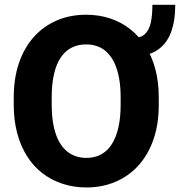

<svg xmlns="http://www.w3.org/2000/svg" viewBox="-20 -783 761 812"><path d="M624.5 -762.7H721.2Q721.2 -693.4 702.4 -644.5Q683.6 -595.7 643.8 -570.1Q604 -544.4 541 -544.4V-622.1Q574.7 -622.1 592.8 -638.9Q610.8 -655.8 617.7 -687.3Q624.5 -718.8 624.5 -762.7ZM651.4 -371.1V-339.4Q651.4 -258.3 629.2 -193.8Q606.9 -129.4 566.2 -84Q525.4 -38.6 469 -14.4Q412.6 9.8 345.2 9.8Q291.5 9.8 244.1 -5.9Q196.8 -21.5 158.9 -50.8Q121.1 -80.1 94 -123Q66.9 -166 52.5 -220.5Q38.1 -274.9 38.1 -339.4V-371.1Q38.1 -452.1 60.3 -516.8Q82.5 -581.5 123.3 -627Q164.1 -672.4 220.2 -696.5Q276.4 -720.7 344.2 -720.7Q398.4 -720.7 445.6 -705.1Q492.7 -689.5 530.3 -659.9Q567.9 -630.4 595.2 -587.6Q622.6 -544.9 637 -490.5Q651.4 -436 651.4 -371.1ZM490.2 -339.4V-372.1Q490.2 -415.5 483.9 -450.9Q477.5 -486.3 465.6 -513.2Q453.6 -540 436 -558.3Q418.5 -576.7 395.5 -585.9Q372.6 -595.2 344.2 -595.2Q308.6 -595.2 281.5 -580.8Q254.4 -566.4 235.8 -538.1Q217.3 -509.8 208 -468Q198.7 -426.3 198.7 -372.1V-339.4Q198.7 -296.4 204.8 -261Q210.9 -225.6 222.9 -198.5Q234.9 -171.4 252.7 -152.8Q270.5 -134.3 293.7 -124.8Q316.9 -115.2 345.2 -115.2Q380.4 -115.2 407.5 -129.9Q434.6 -144.5 452.9 -173.3Q471.2 -202.1 480.7 -243.9Q490.2 -285.6 490.2 -339.4Z"/></svg>

Font: Roboto ExtraBold
Style: Regular
Weight: 800
Designer: Christian Robertson
Foundry: Google
Version: Version 3.009; 2024